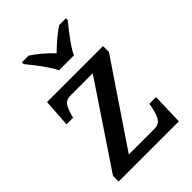

<svg xmlns="http://www.w3.org/2000/svg" viewBox="-224 -865 963 963"><g transform="rotate(-45 258.0 -383.0)"><path d="M35 0V-40L327 -476H174Q139 -476 126 -457Q113 -438 102 -398L100 -388H53L63 -536H460V-494L167 -60H348Q381 -60 394.5 -83Q408 -106 415 -142L420 -167H467L462 0ZM218 -606Q207 -629 189 -655.5Q171 -682 151 -708Q131 -734 115 -753V-766H162Q189 -749 218.5 -723.5Q248 -698 270 -675Q293 -698 323 -723.5Q353 -749 379 -766H427V-753Q411 -734 391 -708Q371 -682 352.5 -655.5Q334 -629 324 -606Z"/></g></svg>

Font: Noto Serif Hentaigana Medium
Style: Regular
Weight: 500
Designer: Kazuhiro Yamada
Foundry: nipponia
Version: Version 1.000; ttfautohint (v1.8.4.7-5d5b)